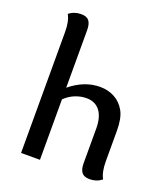

<svg xmlns="http://www.w3.org/2000/svg" viewBox="-134 -815 799 915"><g transform="rotate(20 266.0 -357.0)"><path d="M426.3 5.9Q397.9 5.9 386 -9.5Q374 -24.9 374 -55.7V-231Q374 -289.6 350.1 -320.8Q326.2 -352.1 281.2 -352.1Q253.4 -352.1 224.9 -340.8Q196.3 -329.6 172.9 -306.6V0H77.1V-613.8Q77.1 -668 59.6 -698.7Q85.4 -719.7 121.1 -719.7Q149.4 -719.7 161.1 -704.3Q172.9 -689 172.9 -658.2V-365.7Q245.1 -424.8 324.2 -424.8Q365.7 -424.8 398.7 -406.7Q431.6 -388.7 450.9 -354Q470.2 -319.3 470.2 -256.3V-100.1Q470.2 -45.9 487.8 -15.1Q461.9 5.9 426.3 5.9Z"/></g></svg>

Font: Bainsley
Style: Regular
Weight: 400
Designer: Paul James MIller
Foundry: High-Logic / Made with FontCreator
Version: Version 1.411;March 28, 2021;FontCreator 13.0.0.2683 64-bit